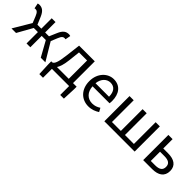

<svg xmlns="http://www.w3.org/2000/svg" viewBox="191 -1646 2926 2926"><g transform="rotate(45 1654.5 -182.5)"><path d="M574 -286 618 -393C643 -457 668 -468 696 -468C704 -468 707 -467 714 -465L730 -551C722 -554 709 -557 698 -557C640 -557 594 -531 556 -440L504 -319H421V-543H339V-319H255L204 -440C165 -531 120 -557 61 -557C50 -557 38 -554 29 -551L46 -465C53 -467 56 -468 63 -468C92 -468 116 -457 142 -393L185 -286L15 0H113L250 -245H339V0H421V-245H510L646 0H745Z M1001 -469H1175V-74H921C947 -113 969 -177 981 -285ZM1267 -74V-543H929L900 -302C879 -127 855 -90 824 -74H798V-17L807 192H886V0H1257V192H1336L1345 -17V-74Z M1681 13C1755 13 1813 -12 1861 -43L1828 -103C1788 -76 1745 -60 1692 -60C1589 -60 1518 -134 1512 -250H1878C1880 -263 1882 -282 1882 -302C1882 -457 1804 -557 1666 -557C1540 -557 1421 -447 1421 -271C1421 -92 1537 13 1681 13ZM1511 -315C1522 -422 1590 -484 1667 -484C1752 -484 1802 -425 1802 -315Z M2016 0H2669V-543H2579V-74H2386V-543H2298V-74H2106V-543H2016Z M2853 0H3047C3176 0 3262 -53 3262 -173C3262 -291 3176 -342 3047 -342H2944V-543H2853ZM2944 -73V-272H3037C3129 -272 3173 -242 3173 -173C3173 -104 3129 -73 3037 -73Z"/></g></svg>

Font: Noto Sans CJK JP Regular
Style: Regular
Weight: 400
Designer: Ryoko NISHIZUKA (kana & ideographs); Paul D. Hunt (Latin, Greek & Cyrillic); Wenlong ZHANG (bopomofo); Sandoll Communica
Foundry: Adobe Systems Incorporated
Version: Version 1.001;PS 1.001;hotconv 1.0.78;makeotf.lib2.5.61930